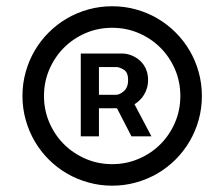

<svg xmlns="http://www.w3.org/2000/svg" viewBox="-20 -757 710 608"><path d="M51.1 -453.1Q51.1 -492.5 61.3 -528.8Q71.4 -565 89.8 -596.6Q108.3 -628.2 134.2 -654.1Q160.2 -680 191.8 -698.5Q223.4 -717 259.8 -727.1Q296.2 -737.2 335.2 -737.2Q374.6 -737.2 410.9 -727.1Q447.1 -717 478.7 -698.5Q510.3 -680 536.2 -654.1Q562.1 -628.2 580.6 -596.6Q599.1 -565 609.2 -528.6Q619.3 -492.2 619.3 -453.1Q619.3 -414.1 609.2 -377.7Q599.1 -341.3 580.6 -309.7Q562.1 -278.1 536.2 -252.1Q510.3 -226.2 478.7 -207.7Q447.1 -189.3 410.7 -179.2Q374.3 -169 335.2 -169Q296.2 -169 259.8 -179.2Q223.4 -189.3 191.8 -207.7Q160.2 -226.2 134.2 -252.1Q108.3 -278.1 89.8 -309.7Q71.4 -341.3 61.3 -377.7Q51.1 -414.1 51.1 -453.1ZM335.2 -237.2Q380.3 -237.2 419.7 -254.3Q459.2 -271.3 488.3 -300.6Q517.4 -329.9 534.3 -369.1Q551.1 -408.4 551.1 -453.1Q551.1 -498.2 534.1 -537.6Q517 -577.1 487.7 -606.2Q458.5 -635.3 419.2 -652.2Q380 -669 335.2 -669Q290.1 -669 250.7 -652Q211.3 -634.9 182.2 -605.6Q153.1 -576.3 136.2 -537.1Q119.3 -497.9 119.3 -453.1Q119.3 -408 136.4 -368.6Q153.4 -329.2 182.7 -300.1Q212 -271 251.2 -254.1Q290.5 -237.2 335.2 -237.2ZM235.8 -325.3V-587.4H368.6Q385.3 -587.4 403.4 -578.5Q413 -573.9 421.2 -566.9Q429.3 -560 435.5 -550.8Q441.8 -541.5 445.3 -529.7Q448.9 -517.8 448.9 -503.6Q448.9 -489.7 445.3 -478Q441.8 -466.3 435.9 -456.7Q430 -447.1 422.2 -439.6Q414.4 -432.2 405.9 -426.8L459.5 -325.3H396.3L350.5 -414.1H293.3V-325.3ZM346.6 -456.7Q359 -456.7 372.2 -468.4Q385.7 -480.1 385.7 -503.6Q385.7 -527.7 372.2 -536.2Q358.3 -544.7 348 -544.7H293.3V-456.7Z"/></svg>

Font: Inter P
Style: Regular
Weight: 400
Designer: Rasmus Andersson
Foundry: rsms
Version: Version 3.018;git-588b23468